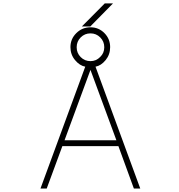

<svg xmlns="http://www.w3.org/2000/svg" viewBox="-20 -1092 1040 1114"><path d="M561.5 -761.7Q585 -784.2 585 -817.9Q585 -851.6 561.5 -875Q538.1 -898.4 504.9 -898.4Q471.7 -898.4 448.2 -875Q424.8 -851.6 424.8 -817.9Q424.8 -784.2 448.2 -760.7Q471.7 -737.3 504.9 -737.3Q538.1 -737.3 561.5 -761.7ZM667 -244.1H341.8L251 2H214.8L474.6 -705.1Q442.4 -710.9 415.5 -743.2Q388.7 -775.4 388.7 -818.4Q388.7 -866.2 422.9 -899.9Q457 -933.6 504.9 -933.6Q552.7 -933.6 585.9 -899.9Q619.1 -866.2 619.1 -818.4Q619.1 -775.4 592.8 -743.2Q566.4 -710.9 534.2 -705.1L793.9 2H756.8ZM503.9 -938.5H455.1L587.9 -1072.3H635.7ZM504.9 -686.5 354.5 -278.3H655.3Z"/></svg>

Font: Gen Shin Gothic Monospace ExtraLight
Style: Regular
Weight: 200
Designer: [Source Han Sans]
Ryoko NISHIZUKA  (kana & ideographs); Paul D. Hunt (Latin, Greek & Cyrillic); Wenlong ZHANG  (bopomofo
Version: Version 1.002.20150607